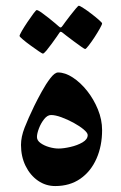

<svg xmlns="http://www.w3.org/2000/svg" viewBox="-20 -625 411 652"><path d="M326.7 -183.1Q326.7 -129.4 307.6 -86.2Q288.6 -43 252.9 -18.1Q217.3 6.8 167.5 6.8Q135.3 6.8 108.9 -11.5Q82.5 -29.8 66.9 -61.5Q51.3 -93.3 51.3 -132.8Q51.3 -160.2 63.5 -191.4Q75.7 -222.7 96.2 -265.1Q106.9 -287.1 121.6 -313.7Q136.2 -340.3 151.1 -359.6Q166 -378.9 177.2 -378.9Q201.2 -378.9 227.3 -361.8Q253.4 -344.7 275.9 -316.4Q298.3 -288.1 312.5 -253.4Q326.7 -218.8 326.7 -183.1ZM277.8 -166.5Q277.8 -173.8 264.2 -185.3Q250.5 -196.8 230 -208Q209.5 -219.2 188.7 -226.8Q168 -234.4 153.3 -234.4Q141.1 -234.4 130.1 -220.7Q119.1 -207 112.3 -189.2Q105.5 -171.4 105.5 -159.7Q105.5 -147.9 117.7 -139.2Q129.9 -130.4 147 -125.5Q164.1 -120.6 178.7 -120.6Q195.8 -120.6 219.2 -126Q242.7 -131.3 260.3 -141.6Q277.8 -151.9 277.8 -166.5ZM326.7 -545.4Q326.7 -542 319.1 -528.3Q311.5 -514.6 301 -498.5Q290.5 -482.4 281.2 -470.5Q272 -458.5 269 -458.5Q267.1 -458.5 255.6 -466.6Q244.1 -474.6 229.7 -485.4Q215.3 -496.1 204.6 -504.4Q193.8 -512.7 192.9 -513.7Q189 -517.1 186 -517.1Q183.6 -517.1 180.7 -512.2Q180.2 -511.2 172.9 -500.7Q165.5 -490.2 155.8 -476.8Q146 -463.4 137.5 -453.1Q128.9 -442.9 125.5 -442.9Q123.5 -442.9 111.3 -451.2Q99.1 -459.5 84 -470.5Q68.8 -481.4 57.6 -491Q46.4 -500.5 46.4 -502.9Q46.4 -506.3 54.4 -520.3Q62.5 -534.2 73.5 -550.5Q84.5 -566.9 93.5 -578.9Q102.5 -590.8 104.5 -590.8Q108.9 -590.8 120.4 -582.8Q131.8 -574.7 145 -564.2Q158.2 -553.7 168 -545.4Q177.7 -537.1 178.7 -536.1Q183.6 -531.7 185.5 -531.7Q189 -531.7 193.4 -538.6Q193.8 -539.6 201.4 -549.8Q209 -560.1 219 -573Q229 -585.9 237.3 -595.7Q245.6 -605.5 247.6 -605.5Q251 -605.5 263.4 -597.4Q275.9 -589.4 290.5 -578.1Q305.2 -566.9 315.9 -557.4Q326.7 -547.9 326.7 -545.4Z"/></svg>

Font: Scheherazade New SemiBold
Style: Regular
Weight: 600
Designer: SIL International
Foundry: SIL International
Version: Version 4.000